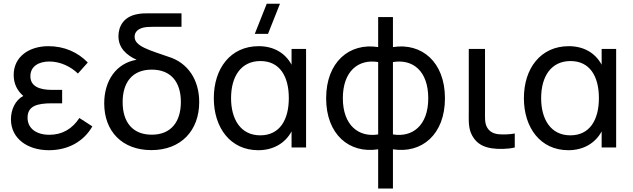

<svg xmlns="http://www.w3.org/2000/svg" viewBox="-20 -808 3466 1052"><path d="M247.5 15C354.5 15 439 -33.5 486 -115.5L415 -161.5C376 -102 321 -69.5 251 -69.5C178 -69.5 131 -105 131 -163C131 -226.5 181.5 -242 264.5 -242H320.5V-315.5H265C195 -315.5 146.5 -335.5 146.5 -390.5C146.5 -446 194 -471 250.5 -471C310.5 -471 368 -443 407 -405L461 -465.5C405.5 -522.5 331.5 -555 245 -555C141 -555 55 -498.5 55 -397.5C55 -350.5 73 -312.5 107.5 -282.5C62 -257.5 40 -206 40 -154C40 -48 132 15 247.5 15Z M809.5 14.5C972 14.5 1071.5 -93 1071.5 -248.5C1071.5 -371.5 1009 -465 901.5 -497.5C799 -533.5 717.5 -554 717.5 -606.5C717.5 -633.5 737 -649.5 764.5 -656.5C779 -660 796 -661 816.5 -661H974.5V-735H796.5C774 -735 755.5 -735 735.5 -731C656.5 -718 629 -662 629 -610C629 -544.5 673 -506 728.5 -480.5C616 -461.5 551 -365.5 551 -241.5C551 -88 650 14.5 809.5 14.5ZM652 -248.5C652 -356 704.5 -426.5 811.5 -426.5C916.5 -426.5 971 -358.5 971 -249.5C971 -141 917.5 -70 811.5 -70C707.5 -70 652 -137.5 652 -248.5Z M1395 15C1477 15 1542.5 -23 1577.5 -88V0H1657V-540H1577.5V-453.5C1543 -517.5 1480 -555 1397.5 -555C1242.5 -555 1151.5 -432.5 1151.5 -270C1151.5 -108.5 1242 15 1395 15ZM1246 -270C1246 -390.5 1301.5 -473.5 1407 -473.5C1512.5 -473.5 1562.5 -390 1562.5 -270.5C1562.5 -152 1513 -66.5 1406 -66.5C1297.5 -66.5 1246 -156 1246 -270ZM1376 -622.5H1448.5L1514 -787.5H1441.5Z M2052 10V225H2133V10C2291 35 2418 -71 2418 -269.5C2418 -468 2291 -575 2133 -550V-714.5H2052V-550C1894 -575 1767 -468 1767 -269.5C1767 -71 1894 35 2052 10ZM1858.5 -269.5C1858.5 -418.5 1944 -486 2052 -468V-71.5C1946.5 -54 1858.5 -120.5 1858.5 -269.5ZM2133 -71.5V-468C2241 -486 2326.5 -420 2326.5 -269.5C2326.5 -119 2238.5 -54 2133 -71.5Z M2674 4.5C2708.5 10 2763.5 9.5 2800.5 0V-76.5C2772.5 -71.5 2739.5 -70 2711.5 -72.5C2685 -75.5 2662.5 -85.5 2648.5 -110.5C2635 -135 2637.5 -162.5 2637.5 -208V-540H2548.5V-204C2548.5 -144 2545 -104.5 2568 -63.5C2593 -19 2631.5 -2 2674 4.5Z M3094 15C3176 15 3241.5 -23 3276.5 -88V0H3356V-540H3276.5V-453.5C3242 -517.5 3179 -555 3096.5 -555C2941.5 -555 2850.5 -432.5 2850.5 -270C2850.5 -108.5 2941 15 3094 15ZM2945 -270C2945 -390.5 3000.5 -473.5 3106 -473.5C3211.5 -473.5 3261.5 -390 3261.5 -270.5C3261.5 -152 3212 -66.5 3105 -66.5C2996.5 -66.5 2945 -156 2945 -270Z"/></svg>

Font: Eudonet Medium
Style: Regular
Weight: 500
Designer: Mikhail Sharanda
Foundry: Mikhail Sharanda
Version: Version 4.503;Glyphs 3.1.2 (3151)